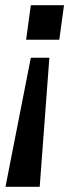

<svg xmlns="http://www.w3.org/2000/svg" viewBox="-20 -550 291 735"><path d="M169 -329H98L1 165H132ZM225 -530H98L80 -398H207Z"/></svg>

Font: Cheyenne Sans Medium
Style: Italic
Weight: 500
Italic angle: -8.13011°
Designer: The Public Sans project authors (U.S. Web Design System), Libre Franklin designed by Pablo Impallari and Rodrigo Fuenzal
Foundry: The Cheyenne Sans Project Authors
Version: Version 2.007